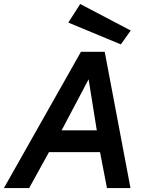

<svg xmlns="http://www.w3.org/2000/svg" viewBox="-51 -949 741 969"><path d="M0 0ZM-31.2 0H96.2L196.2 -181.2H453.8L488.8 0H607.5L477.5 -687.5H357.5ZM260 -291.2 396.2 -548.8 437.5 -291.2ZM293.8 -835 353.8 -928.8 608.8 -795 558.8 -725Z"/></svg>

Font: Cambay
Style: Bold Italic
Weight: 700
Italic angle: -11°
Designer: Pooja Saxena
Foundry: Pooja Saxena
Version: Version 1.006;PS 001.006;hotconv 1.0.70;makeotf.lib2.5.58329